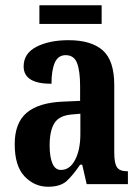

<svg xmlns="http://www.w3.org/2000/svg" viewBox="-20 -701 533 731"><path d="M163 10Q111 10 73.5 -29.5Q36 -69 36 -152Q36 -233 81.5 -271.5Q127 -310 218 -314L285 -317V-373Q285 -430 273.5 -460.5Q262 -491 230 -491Q201 -491 188.5 -462Q176 -433 176 -382Q70 -382 70 -448Q70 -498 119 -523Q168 -548 241 -548Q327 -548 371 -509.5Q415 -471 415 -377V-120Q415 -79 425.5 -64Q436 -49 464 -49H467V0H310L293 -74H285Q258 -34 234 -12Q210 10 163 10ZM212 -54Q246 -54 266 -92.5Q286 -131 286 -191V-268L252 -265Q205 -261 187 -232Q169 -203 169 -147Q169 -104 179.5 -79Q190 -54 212 -54ZM130 -610V-681H367V-610Z"/></svg>

Font: Noto Serif Tamil ExtraCondensed
Style: Bold
Weight: 700
Width: 2
Designer: Indian Type Foundry, Tom Grace, and the Monotype Design Team
Foundry: Monotype Imaging Inc.
Version: Version 2.004; ttfautohint (v1.8.4.7-5d5b)